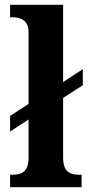

<svg xmlns="http://www.w3.org/2000/svg" viewBox="-20 -780 370 800"><path d="M22 0H320V-52H309C271 -52 243 -65 243 -123V-372L325 -425V-492L243 -438V-760H22V-708H33C58 -708 99 -700 99 -647V-347L22 -297V-232L99 -282V-123C99 -65 71 -52 33 -52H22Z"/></svg>

Font: Noto Serif Ethiopic SemiCondensed
Style: Bold
Weight: 700
Width: 4
Designer: Monotype Design Team
Foundry: Monotype Imaging Inc.
Version: Version 2.102